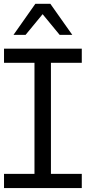

<svg xmlns="http://www.w3.org/2000/svg" viewBox="-20 -959 437 979"><path d="M397 -72.3V0H0.5V-72.3H155.8V-638.7H0.5V-710.9H397V-638.7H239.7V-72.3ZM110.4 -781.2H48.8L160.2 -939.5H236.8L348.6 -781.2H284.2L197.3 -886.7Z"/></svg>

Font: RGR Online_21
Style: Regular
Weight: 400
Italic angle: -12°
Designer: vernon adams
Foundry: vernon adams
Version: Version 1.000